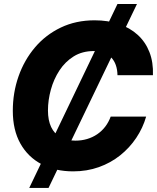

<svg xmlns="http://www.w3.org/2000/svg" viewBox="-20 -839 779 952"><path d="M125 92.8 562.5 -819.3H659.2L220.7 92.8ZM342.8 10.7Q253.9 10.7 186.3 -24.7Q118.7 -60.1 81.1 -127.2Q43.5 -194.3 43.5 -289.6Q43.5 -379.4 71.8 -460.2Q100.1 -541 153.3 -603.8Q206.5 -666.5 281.5 -702.4Q356.4 -738.3 449.2 -738.3Q515.1 -738.3 569.3 -720Q623.5 -701.7 662.4 -666.5Q701.2 -631.3 720.9 -580.8Q740.7 -530.3 738.3 -466.3H562.5Q562 -494.1 554.2 -516.4Q546.4 -538.6 531.2 -554.2Q516.1 -569.8 494.6 -577.9Q473.1 -585.9 445.3 -585.9Q388.2 -585.9 345.7 -559.6Q303.2 -533.2 274.9 -490Q246.6 -446.8 232.2 -394.5Q217.8 -342.3 217.8 -291Q217.8 -242.7 233.6 -209.2Q249.5 -175.8 279.8 -158.7Q310.1 -141.6 353.5 -141.6Q384.3 -141.6 411.6 -149.7Q439 -157.7 461.9 -173.3Q484.9 -189 501.7 -210.9Q518.6 -232.9 528.8 -260.7H704.6Q688.5 -204.6 655.5 -155.3Q622.6 -106 575.7 -68.6Q528.8 -31.2 470 -10.3Q411.1 10.7 342.8 10.7Z"/></svg>

Font: Inter 24pt ExtraBold
Style: Italic
Weight: 800
Italic angle: -9.3988°
Designer: Rasmus Andersson
Foundry: rsms
Version: Version 4.001;git-66647c0bb